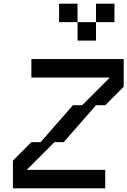

<svg xmlns="http://www.w3.org/2000/svg" viewBox="-20 -1020 690 1040"><path d="M425 -450H375L200 -250H150L50 -150V0H550V-100H125L275 -250H325L500 -450H550L650 -550V-700H150V-600H575ZM300 -900H400V-1000H300ZM400 -800H500V-900H400ZM500 -900H600V-1000H500Z"/></svg>

Font: LS-VG5000 Shifted
Style: Regular
Weight: 400
Designer: Justin Bihan, 2021
Foundry: Justin Bihan, 2021
Version: Version 1.000;Glyphs 3.1.2 (3151)